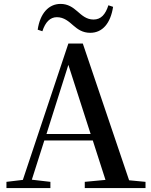

<svg xmlns="http://www.w3.org/2000/svg" viewBox="-20 -963 775 983"><path d="M173 -811 197 -803C212 -850 237 -875 271 -875C308 -875 332 -853 356 -832C378 -813 403 -795 442 -795C505 -795 546 -844 559 -928L535 -936C520 -889 497 -863 459 -863C423 -863 400 -884 376 -905C353 -925 328 -943 290 -943C229 -943 185 -894 173 -811ZM330 -631 444 -277H218ZM414 0H725V-32L641 -40L404 -740H330L97 -42L13 -32V0H238V-32L143 -43L207 -244H455L520 -42L414 -32Z"/></svg>

Font: Noto Serif JP SemiBold
Style: Regular
Weight: 600
Designer: Ryoko NISHIZUKA 西塚涼子 (kana & ideographs); Frank Grießhammer (Latin, Greek & Cyrillic); Wenlong ZHANG 张文龙 (bopomofo); San
Foundry: Adobe
Version: Version 2.001;hotconv 1.1.0;makeotfexe 2.6.0